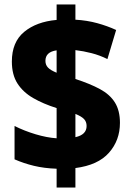

<svg xmlns="http://www.w3.org/2000/svg" viewBox="-20 -873 587 858"><path d="M233 -119Q177 -121 131.5 -132Q86 -143 45 -161V-310Q89 -288 139 -273Q189 -258 233 -255V-390Q173 -409 128 -435Q83 -461 58 -500Q33 -539 33 -598Q33 -685 88 -730.5Q143 -776 233 -784V-853H317V-785Q369 -782 414.5 -769.5Q460 -757 499 -739L460 -609Q426 -626 389 -635.5Q352 -645 317 -649V-520Q382 -499 426.5 -475Q471 -451 493.5 -415Q516 -379 516 -324Q516 -246 467 -190.5Q418 -135 317 -122V-35H233ZM233 -648Q183 -641 183 -601Q183 -583 194.5 -571Q206 -559 233 -548ZM317 -260Q367 -271 367 -310Q367 -329 355.5 -341Q344 -353 317 -364Z"/></svg>

Font: Noto Sans Telugu UI SemiCondensed Black
Style: Regular
Weight: 900
Width: 4
Designer: Jelle Bosma - Monotype Design Team
Foundry: Monotype Imaging Inc.
Version: Version 2.005; ttfautohint (v1.8.4.7-5d5b)